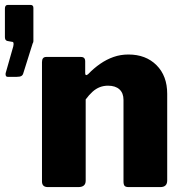

<svg xmlns="http://www.w3.org/2000/svg" viewBox="-123 -762 743 782"><path d="M-91 -449Q-98 -449 -99.5 -454.5Q-101 -460 -100 -464L-69 -573Q-67 -582 -68 -587Q-69 -592 -76 -592L-87 -594Q-103 -595 -103 -610V-727Q-103 -742 -91 -742H1Q13 -742 13 -730V-594Q13 -591 12 -589Q11 -587 10 -585L-28 -464Q-30 -456 -36 -452.5Q-42 -449 -55 -449H-91ZM72 0Q48 0 48 -23V-509Q48 -530 65 -530H207Q224 -530 224 -512V-464Q224 -458 227 -456.5Q230 -455 236 -460Q259 -484 285 -502Q311 -520 339.5 -530Q368 -540 400 -540Q471 -540 514.5 -496.5Q558 -453 558 -380V-27Q558 0 530 0H401Q389 0 384.5 -5Q380 -10 380 -23V-355Q380 -383 363.5 -398Q347 -413 317 -413Q299 -413 283.5 -407Q268 -401 254 -388.5Q240 -376 226 -357V-26Q226 0 196 0H72Z"/></svg>

Font: Libre Franklin Thin ExtraBold
Style: Regular
Weight: 800
Version: Version 3.000